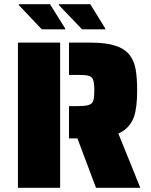

<svg xmlns="http://www.w3.org/2000/svg" viewBox="-20 -890 714 910"><path d="M65 -688H265V0H65ZM347 -234H307V-387H341Q372 -387 388 -389.5Q404 -392 413 -399Q421 -406 424 -420Q427 -434 427 -461Q427 -488 424 -502.5Q421 -517 413 -524Q405 -531 389.5 -533Q374 -535 341 -535H307V-688H410Q481 -688 525 -674Q569 -660 593 -631Q615 -604 622.5 -564Q630 -524 630 -461Q630 -380 615 -336Q594 -280 541 -257L645 0H435ZM69 -866V-870H217L289 -755V-751H178ZM259 -866V-870H408L479 -755V-751H369Z"/></svg>

Font: Saira Stencil
Style: Regular
Weight: 400
Designer: Hector Gatti with collaboration of the Omnibus-Type team
Foundry: Omnibus-Type
Version: Version 1.003